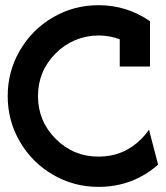

<svg xmlns="http://www.w3.org/2000/svg" viewBox="-20 -692 642 743"><path d="M556.6 -190.4 591.8 -54.7Q493.2 31.2 361.3 31.2Q265.6 31.2 184.8 -15.9Q104 -63 56.9 -143.8Q9.8 -224.6 9.8 -320.3Q9.8 -415.5 56.9 -496.6Q104 -577.6 184.8 -624.8Q265.6 -671.9 361.3 -671.9Q470.7 -671.9 560.5 -609.9V-434.6H443.4V-540Q404.3 -554.7 361.3 -554.7Q314.5 -554.7 271.5 -536.9Q228.5 -519 195.8 -485.8Q127 -417 127 -320.3Q127 -223.1 195.8 -154.3Q264.2 -85.9 361.3 -85.9Q458.5 -85.9 526.9 -154.3Q543.9 -171.4 556.6 -190.4Z"/></svg>

Font: Sangha Kali
Style: Regular
Weight: 400
Designer: Seslavinskaya Anna
Foundry: Popkern
Version: Version 2.000;PS 002.000;hotconv 1.0.88;makeotf.lib2.5.64775